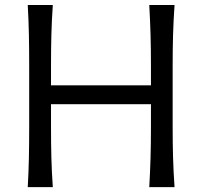

<svg xmlns="http://www.w3.org/2000/svg" viewBox="-20 -770 831 790"><path d="M94.2 0Q97.7 -62.5 98.9 -120.6Q100.1 -178.7 100.1 -248V-499.5Q100.1 -569.8 98.9 -627.9Q97.7 -686 94.2 -749.5H197.3Q192.9 -686 191.4 -627.9Q189.9 -569.8 189.9 -499.5V-418.9H601.1V-499.5Q601.1 -569.8 599.4 -627.9Q597.7 -686 594.2 -749.5H698.2Q693.8 -686 692.1 -627.9Q690.4 -569.8 690.4 -499.5V-248Q690.4 -178.7 692.1 -120.6Q693.8 -62.5 698.2 0H594.2Q597.7 -62.5 599.4 -120.6Q601.1 -178.7 601.1 -248V-341.3H189.9V-248Q189.9 -178.7 191.4 -120.6Q192.9 -62.5 197.3 0Z"/></svg>

Font: Pinar DS2-Regular
Style: Regular
Weight: 400
Designer: Amin Abedi
Version: Version 2.000